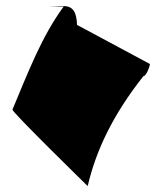

<svg xmlns="http://www.w3.org/2000/svg" viewBox="-20 -642 559 648"><path d="M22 -272C22 -262 276 -14 276 -14C304 -135 362 -256 464 -385C474 -385 486 -419 486 -426L240 -558C237 -638 198 -620 146 -620H195C121 -520 74 -396 22 -272Z"/></svg>

Font: Ampere
Style: SuCnd
Weight: 400
Version: Version 1